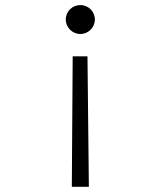

<svg xmlns="http://www.w3.org/2000/svg" viewBox="-20 -547 626 748"><path d="M259.8 180.7H326.2L320.8 -327.6H263.2ZM293 -527.3C261.7 -527.3 236.3 -502.4 236.3 -471.2C236.3 -439.9 261.7 -414.6 293 -414.6C324.2 -414.6 349.6 -439.9 349.6 -471.2C349.6 -502.4 324.2 -527.3 293 -527.3Z"/></svg>

Font: Cascadia Mono Light
Style: Regular
Weight: 300
Monospace: yes
Designer: Aaron Bell
Foundry: Saja Typeworks
Version: Version 2404.023